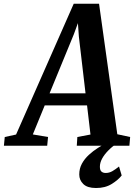

<svg xmlns="http://www.w3.org/2000/svg" viewBox="-94 -766 704 1009"><path d="M-73.5 0 -69 -46 -9.5 -59 293.5 -746.5H426.5L522.5 -60.5L590 -46L586 0H309.5L312.5 -46L381.5 -59L363.5 -212H141L78.5 -59.5L158.5 -46L154 0ZM166.5 -275.5H355.5L320.5 -573.5L315.5 -644.5L293.5 -584.5ZM410 222Q365 222 343.8 201.2Q322.5 180.5 322.5 151Q322.5 119.5 336.5 94Q350.5 68.5 372.8 48Q395 27.5 420.8 11.2Q446.5 -5 469 -18L494 -27.5L522 -14Q494.5 5 474.2 25.8Q454 46.5 442.8 67.2Q431.5 88 431 108Q430.5 128 439 135.5Q447.5 143 461.5 143Q480 143 496.5 133.5Q513 124 531.5 109L545.5 156Q527.5 179.5 492.8 201Q458 222.5 410 222Z"/></svg>

Font: Merriweather 24pt SemiCondensed
Style: Bold Italic
Weight: 700
Width: 4
Italic angle: -7.8°
Designer: Eben Sorkin
Foundry: Eben Sorkin
Version: Version 2.101